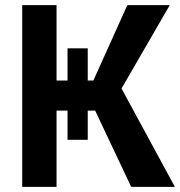

<svg xmlns="http://www.w3.org/2000/svg" viewBox="-20 -731 704 751"><path d="M66.9 -710.9H201.2V0H66.9ZM244.1 -542H323.2V-184.1H244.1ZM478 -710.9H644L405.3 -298.3H167.5L149.9 -416H345.2ZM342.3 -319.3 445.3 -403.3 664.1 0H493.2Z"/></svg>

Font: Roboto SemiBold
Style: Regular
Weight: 600
Designer: Christian Robertson
Foundry: Google
Version: Version 3.009; 2024